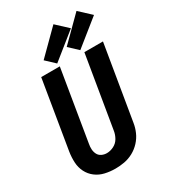

<svg xmlns="http://www.w3.org/2000/svg" viewBox="-235 -1103 1086 1225"><g transform="rotate(-30 308.0 -490.0)"><path d="M245 8Q278 8 311.5 2Q345 -4 376.5 -21Q408 -38 432.5 -64.5Q457 -91 471 -123Q485 -155 490 -188L581 -735H444L356 -206Q352 -180 338 -155.5Q324 -131 298.5 -118Q273 -105 247 -105Q227 -105 209.5 -113.5Q192 -122 183.5 -139Q175 -156 174 -175.5Q173 -195 177 -215L263 -735H126L43 -233Q37 -194 39 -156Q41 -118 57.5 -85.5Q74 -53 103 -31Q132 -9 169 -0.5Q206 8 245 8ZM428 -759 616 -910 532 -988 363 -820ZM258 -759 446 -910 362 -988 193 -820Z"/></g></svg>

Font: Iosevka Sparkle XBdObl
Style: Regular
Weight: 800
Italic angle: -9°
Designer: Belleve Invis
Foundry: Belleve Invis
Version: Version 4.5.0; ttfautohint (v1.8.3)